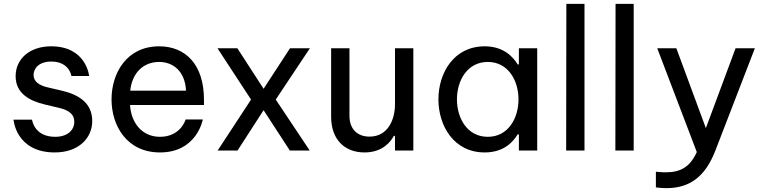

<svg xmlns="http://www.w3.org/2000/svg" viewBox="-20 -780 3967 995"><path d="M264 10C387 10 458 -64 458 -153C458 -244 391 -289 301 -310L228 -327C184 -337 154 -357 154 -391C154 -426 182 -461 246 -461C340 -461 350 -386 350 -386H442C442 -386 428 -540 245 -540C135 -540 61 -476 61 -385C61 -296 133 -257 214 -238L286 -221C337 -209 365 -188 365 -149C365 -105 329 -71 266 -71C156 -71 146 -160 146 -160H50C50 -160 62 10 264 10Z M809 10C1001 10 1031 -161 1031 -161H942C942 -161 917 -71 809 -71C715 -71 659 -145 654 -236H1037V-264C1037 -447 940 -540 805 -540C635 -540 558 -399 558 -265C558 -130 636 10 809 10ZM655 -310C664 -400 721 -459 805 -459C875 -459 939 -413 944 -310Z M1211 0 1346 -209 1482 0H1585L1409 -264L1586 -530H1483L1346 -320L1210 -530H1107L1281 -264L1108 0Z M1869 10C1968 10 2008 -52 2021 -76H2027V0H2122V-530H2027V-241C2027 -159 1990 -72 1895 -72C1832 -72 1791 -111 1791 -180V-530H1696V-175C1696 -59 1764 10 1869 10Z M2492 -540C2331 -540 2252 -401 2252 -265C2252 -129 2331 10 2492 10C2592 10 2640 -46 2663 -84H2669V0H2764V-530H2669V-446H2663C2640 -483 2592 -540 2492 -540ZM2508 -459C2614 -459 2667 -362 2667 -265C2667 -168 2614 -71 2508 -71C2401 -71 2348 -168 2348 -265C2348 -362 2401 -459 2508 -459Z M3009 0V-760H2915L2914 0Z M3264 0V-760H3170L3169 0Z M3434 195C3555 195 3635 135 3687 1L3892 -530H3792L3638 -116L3485 -530H3386L3591 8C3557 83 3509 113 3431 113C3406 113 3379 110 3379 110V191C3379 191 3403 195 3434 195Z"/></svg>

Font: Be Vietnam Pro
Style: Regular
Weight: 400
Designer: Lam Bao, Tony Le, Vietanh Nguyen
Foundry: Yellow Type Foundry
Version: Version 1.002